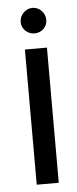

<svg xmlns="http://www.w3.org/2000/svg" viewBox="-49 -663 276 691"><g transform="rotate(-5 89.0 -317.5)"><path d="M135 -488.3H55.4V0H135ZM141.4 -587.8Q141.4 -597.4 137.8 -606Q134.2 -614.5 127.9 -621.2Q121.7 -627.8 113.3 -631.5Q105 -635.3 95.3 -635.3Q85.6 -635.3 77.3 -631.5Q69 -627.7 62.5 -621.1Q56 -614.5 52.4 -606Q48.8 -597.4 48.8 -587.8Q48.8 -578.4 52.6 -570.2Q56.4 -562 62.7 -556Q69 -549.9 77.5 -546.5Q86 -543.1 95.2 -543.1Q104.9 -543.1 113.3 -546.5Q121.6 -549.8 127.9 -555.9Q134.2 -562 137.8 -570.2Q141.4 -578.4 141.4 -587.8Z"/></g></svg>

Font: SaysetthaMai Thin
Style: Regular
Weight: 100
Designer: John M. Durdin
Foundry: Lao Script for Windows
Version: Version 1.101